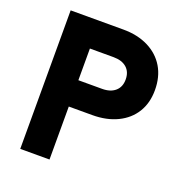

<svg xmlns="http://www.w3.org/2000/svg" viewBox="-141 -921 983 1042"><g transform="rotate(20 350.0 -400.0)"><path d="M90 0V-800H395Q477 -800 539 -769Q601 -738 634.5 -682Q668 -626 668 -549Q668 -475 634.5 -420.5Q601 -366 539 -336Q477 -306 395 -306H259V0ZM259 -458H396Q444 -458 471.5 -482Q499 -506 499 -549Q499 -593 471.5 -617Q444 -641 396 -641H259Z"/></g></svg>

Font: Martian Mono
Style: Bold
Weight: 700
Designer: Roman Shamin
Foundry: Evil Martians
Version: Version 1.000